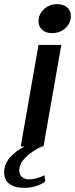

<svg xmlns="http://www.w3.org/2000/svg" viewBox="-53 -707 362 927"><path d="M289 -630Q289 -595 262.5 -571Q236 -547 198 -547Q169 -547 151 -562.5Q133 -578 133 -604Q133 -639 159.5 -663Q186 -687 223 -687Q253 -687 271 -671.5Q289 -656 289 -630ZM40 115Q40 136 53 147.5Q66 159 89 159Q105 159 124.5 153.5Q144 148 161 139L166 169Q148 183 121 191.5Q94 200 63 200Q17 200 -8 180.5Q-33 161 -33 125Q-33 86 -5.5 54Q22 22 66 0H47L133 -490H243L157 0H149Q97 25 68.5 55Q40 85 40 115Z"/></svg>

Font: Fahkwang Medium
Style: Italic
Weight: 500
Italic angle: -10°
Version: Version 1.000; ttfautohint (v1.6)